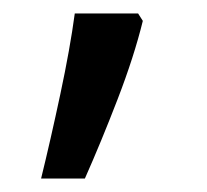

<svg xmlns="http://www.w3.org/2000/svg" viewBox="-20 -136 308 285"><path d="M192 -105Q179 -52 154.5 11.5Q130 75 106 129H41Q55 72 69.5 4Q84 -64 91 -116H185Z"/></svg>

Font: Noto Sans Rejang
Style: Regular
Weight: 400
Designer: Monotype Design Team
Foundry: Monotype Imaging Inc.
Version: Version 2.001; ttfautohint (v1.8.4.7-5d5b)